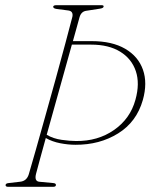

<svg xmlns="http://www.w3.org/2000/svg" viewBox="-20 -720 580 740"><path d="M119 -50.5Q111.5 -21.5 131.5 -19.5L185 -14.5Q196 -13.5 195.5 -7Q195.5 0 184.5 0H11.5Q1.5 0 1.5 -6.5Q1.5 -13.5 14 -14.5L57 -19.5Q83 -22 91 -48.5Q101 -82.5 117.8 -141.5Q134.5 -200.5 154.5 -272Q174.5 -343.5 194.8 -416.5Q215 -489.5 231.8 -552.5Q248.5 -615.5 259 -655.5Q263 -676.5 244 -679.5L198 -685.5Q185 -687.5 185 -694Q185.5 -700 197.5 -700H371Q379.5 -700 379.5 -695.5Q379.5 -688.5 364.5 -686.5L313 -678.5Q293 -676 286.5 -653.5Q281.5 -635 275 -611.8Q268.5 -588.5 261 -561.5H333Q412 -561.5 462.5 -532Q513 -502.5 531 -451.2Q549 -400 530.5 -334.5Q506.5 -250 435.2 -205.8Q364 -161.5 270.5 -162Q242.5 -162 211.8 -168Q181 -174 156.5 -188Q144 -144 134.5 -108.2Q125 -72.5 119 -50.5ZM273 -176.5Q357 -175.5 419.5 -219Q482 -262.5 502 -335.5Q519.5 -398 503.5 -445.8Q487.5 -493.5 443.2 -520.8Q399 -548 331.5 -548H257Q242.5 -496.5 225.8 -436.2Q209 -376 192 -315.2Q175 -254.5 160 -200.5Q185.5 -185.5 217.8 -181Q250 -176.5 273 -176.5Z"/></svg>

Font: Fraunces 144pt Soft Thin
Style: Italic
Weight: 100
Italic angle: -16°
Version: Version 1.000;[0bf87f6ff]